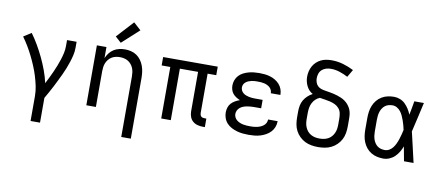

<svg xmlns="http://www.w3.org/2000/svg" viewBox="-81 -1097 3763 1641"><g transform="rotate(10 1800.0 -277.0)"><path d="M242 215V0Q242 -44 233 -87Q224 -130 211 -172Q198 -214 181 -254.5Q164 -295 144.5 -334.5Q125 -374 102.5 -411.5Q80 -449 54 -485L121 -528Q154 -483 182 -434.5Q210 -386 234 -335.5Q258 -285 277.5 -232Q297 -179 309 -125Q323 -152 336.5 -179.5Q350 -207 362.5 -235Q375 -263 386 -291Q397 -319 406.5 -348.5Q416 -378 422.5 -407.5Q429 -437 429 -468V-520H512V-468Q512 -436 505 -405Q498 -374 488 -343.5Q478 -313 466.5 -283.5Q455 -254 441.5 -225.5Q428 -197 414 -168.5Q400 -140 385.5 -111.5Q371 -83 355.5 -55.5Q340 -28 324 0V215Z M1029 215V-310Q1029 -328 1026.5 -346.5Q1024 -365 1017 -382Q1010 -399 998 -413.5Q986 -428 970.5 -437.5Q955 -447 936.5 -451Q918 -455 900 -455Q882 -455 863.5 -451Q845 -447 829.5 -437.5Q814 -428 802 -413.5Q790 -399 783 -382Q776 -365 773.5 -346.5Q771 -328 771 -310V0H688V-520H771V-424Q781 -448 797 -468.5Q813 -489 834 -502.5Q855 -516 880.5 -522Q906 -528 932 -528Q958 -528 984.5 -521.5Q1011 -515 1033 -500Q1055 -485 1071 -462.5Q1087 -440 1096 -415Q1105 -390 1108.5 -363.5Q1112 -337 1112 -310V215ZM885 -577 834 -623 968 -769 1032 -711Z M1701 8Q1677 8 1654 2Q1631 -4 1613 -19.5Q1595 -35 1587 -58Q1579 -81 1579 -104V-447H1421V0H1338V-447H1263V-520H1737V-446H1662V-104Q1662 -97 1664.5 -89Q1667 -81 1672.5 -75.5Q1678 -70 1685.5 -68Q1693 -66 1701 -66H1718V8Z M2097 8Q2072 8 2046.5 5.5Q2021 3 1996 -4Q1971 -11 1948 -23Q1925 -35 1907.5 -53.5Q1890 -72 1881 -96.5Q1872 -121 1872 -147Q1872 -168 1878.5 -189.5Q1885 -211 1900 -227Q1915 -243 1934 -253.5Q1953 -264 1973 -271Q1956 -278 1939.5 -288.5Q1923 -299 1911 -313.5Q1899 -328 1893.5 -346.5Q1888 -365 1888 -384Q1888 -408 1896.5 -430.5Q1905 -453 1921 -470.5Q1937 -488 1958.5 -499Q1980 -510 2003 -516.5Q2026 -523 2049.5 -525.5Q2073 -528 2097 -528Q2121 -528 2145 -525.5Q2169 -523 2192 -516Q2215 -509 2236 -496.5Q2257 -484 2273 -466Q2289 -448 2297.5 -425Q2306 -402 2306 -378Q2306 -377 2306 -376.5Q2306 -376 2306 -375H2223Q2223 -375 2223 -375.5Q2223 -376 2223 -376Q2223 -390 2217 -403Q2211 -416 2201 -425Q2191 -434 2178 -440Q2165 -446 2151.5 -449Q2138 -452 2124.5 -453Q2111 -454 2097 -454Q2084 -454 2070.5 -453.5Q2057 -453 2043.5 -450Q2030 -447 2017.5 -442Q2005 -437 1994 -428.5Q1983 -420 1977 -408Q1971 -396 1971 -382Q1971 -368 1977 -355.5Q1983 -343 1994 -334Q2005 -325 2018 -320Q2031 -315 2044.5 -312Q2058 -309 2072 -308Q2086 -307 2100 -307H2164V-234H2100Q2084 -234 2068.5 -232.5Q2053 -231 2037.5 -228Q2022 -225 2007.5 -219Q1993 -213 1981 -203Q1969 -193 1962 -178.5Q1955 -164 1955 -148Q1955 -148 1955 -148Q1955 -148 1955 -148Q1955 -133 1962 -119Q1969 -105 1981 -95.5Q1993 -86 2007 -80Q2021 -74 2036 -71Q2051 -68 2066.5 -67Q2082 -66 2097 -66Q2113 -66 2128 -67Q2143 -68 2158 -71.5Q2173 -75 2187 -81Q2201 -87 2213 -96.5Q2225 -106 2232 -120Q2239 -134 2239 -150Q2239 -150 2239 -150Q2239 -150 2239 -150H2322Q2322 -149 2322 -149Q2322 -149 2322 -148Q2322 -123 2312.5 -98.5Q2303 -74 2285.5 -55.5Q2268 -37 2245.5 -24.5Q2223 -12 2198.5 -4.5Q2174 3 2148.5 5.5Q2123 8 2097 8Z M2700 8Q2671 8 2641.5 3Q2612 -2 2586 -15Q2560 -28 2538.5 -49Q2517 -70 2503.5 -96Q2490 -122 2485 -151.5Q2480 -181 2480 -210V-263Q2480 -289 2485 -314.5Q2490 -340 2503 -362Q2516 -384 2535 -401.5Q2554 -419 2577 -431Q2559 -440 2545 -455.5Q2531 -471 2522 -489.5Q2513 -508 2508.5 -528Q2504 -548 2504 -569Q2504 -592 2509.5 -615.5Q2515 -639 2526.5 -660Q2538 -681 2555.5 -697.5Q2573 -714 2594.5 -724.5Q2616 -735 2640 -739Q2664 -743 2687 -743Q2738 -743 2786.5 -729Q2835 -715 2880 -692L2842 -627Q2808 -645 2770 -657.5Q2732 -670 2693 -670Q2672 -670 2652 -664Q2632 -658 2616.5 -644.5Q2601 -631 2594 -611Q2587 -591 2587 -570Q2587 -552 2593 -534Q2599 -516 2612 -503.5Q2625 -491 2642.5 -485.5Q2660 -480 2678.5 -477Q2697 -474 2715 -471Q2733 -468 2750.5 -464Q2768 -460 2785.5 -454.5Q2803 -449 2820 -441.5Q2837 -434 2852 -423.5Q2867 -413 2879 -399.5Q2891 -386 2900 -370Q2909 -354 2913.5 -336Q2918 -318 2919 -300Q2920 -282 2920 -263V-210Q2920 -181 2915 -151.5Q2910 -122 2896.5 -96Q2883 -70 2861.5 -49Q2840 -28 2814 -15Q2788 -2 2758.5 3Q2729 8 2700 8ZM2700 -66Q2719 -66 2737.5 -69.5Q2756 -73 2773 -82Q2790 -91 2802.5 -105Q2815 -119 2823 -136.5Q2831 -154 2834 -172.5Q2837 -191 2837 -210V-263Q2837 -286 2832.5 -309Q2828 -332 2813 -350Q2798 -368 2777 -378Q2756 -388 2733.5 -393.5Q2711 -399 2688.5 -402Q2666 -405 2643 -409Q2622 -401 2606 -385.5Q2590 -370 2580 -350Q2570 -330 2566.5 -308Q2563 -286 2563 -263V-210Q2563 -191 2566 -172.5Q2569 -154 2577 -136.5Q2585 -119 2597.5 -105Q2610 -91 2627 -82Q2644 -73 2662.5 -69.5Q2681 -66 2700 -66Z M3266 8Q3238 8 3211 2Q3184 -4 3160 -18.5Q3136 -33 3118.5 -54.5Q3101 -76 3090.5 -101.5Q3080 -127 3076 -154.5Q3072 -182 3072 -210V-310Q3072 -338 3076 -365.5Q3080 -393 3090.5 -418.5Q3101 -444 3118.5 -465.5Q3136 -487 3160 -501.5Q3184 -516 3211 -522Q3238 -528 3266 -528Q3293 -528 3318.5 -518Q3344 -508 3363 -489.5Q3382 -471 3396.5 -448Q3411 -425 3421 -400Q3427 -430 3432.5 -460Q3438 -490 3443 -520H3526Q3511 -456 3497 -391.5Q3483 -327 3467 -263Q3483 -198 3497.5 -132Q3512 -66 3528 0H3445Q3439 -31 3433.5 -62Q3428 -93 3422 -125Q3412 -99 3398 -75.5Q3384 -52 3364.5 -33Q3345 -14 3319 -3Q3293 8 3266 8ZM3266 -66Q3287 -66 3305.5 -77Q3324 -88 3336.5 -105Q3349 -122 3358 -141.5Q3367 -161 3373.5 -181.5Q3380 -202 3385.5 -222.5Q3391 -243 3395 -263Q3391 -283 3385.5 -303Q3380 -323 3373 -342.5Q3366 -362 3357.5 -381Q3349 -400 3336 -416.5Q3323 -433 3305 -443.5Q3287 -454 3266 -454Q3249 -454 3232 -449.5Q3215 -445 3201.5 -434.5Q3188 -424 3178.5 -409Q3169 -394 3164 -378Q3159 -362 3157 -344.5Q3155 -327 3155 -310V-210Q3155 -193 3157 -175.5Q3159 -158 3164 -142Q3169 -126 3178.5 -111Q3188 -96 3201.5 -85.5Q3215 -75 3232 -70.5Q3249 -66 3266 -66Z"/></g></svg>

Font: Zed Sans Extended
Style: Regular
Weight: 400
Width: 7
Designer: Belleve Invis
Foundry: Belleve Invis
Version: Version 1.0.0; ttfautohint (v1.8.4)